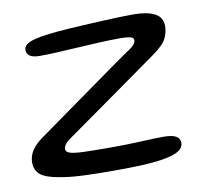

<svg xmlns="http://www.w3.org/2000/svg" viewBox="-60 -530 653 607"><g transform="rotate(-10 266.0 -226.0)"><path d="M258 12Q203.5 12 158.5 10Q113.5 8 81.5 1.5Q41.5 -5.5 25 -19.5Q8.5 -33.5 8.5 -58.5Q8.5 -70.5 13.2 -83Q18 -95.5 30.2 -109.2Q42.5 -123 66 -138.5Q84 -151.5 112.8 -172Q141.5 -192.5 175.5 -216.8Q209.5 -241 243.5 -265.2Q277.5 -289.5 306.5 -310.2Q335.5 -331 354.5 -344Q380 -360 387 -368Q394 -376 394 -383Q394 -392 382 -394.5Q370 -397 349.5 -397Q319.5 -397 283.8 -395.2Q248 -393.5 211.5 -391.2Q175 -389 143.2 -387.5Q111.5 -386 89.5 -386Q77.5 -386 68.5 -388.8Q59.5 -391.5 54.5 -397.5Q49.5 -403.5 49.5 -412.5Q49.5 -422.5 58.5 -429.5Q67.5 -436.5 85.8 -441.2Q104 -446 131.5 -449.2Q159 -452.5 197 -455Q215.5 -456.5 243.8 -457.8Q272 -459 302.5 -460.8Q333 -462.5 360.5 -463.2Q388 -464 405.5 -464Q448 -464 472.8 -451.5Q497.5 -439 497.5 -410.5Q497.5 -390 487.8 -370.5Q478 -351 442.5 -326Q410 -303 368.2 -273.2Q326.5 -243.5 284 -213.5Q241.5 -183.5 205.8 -158.2Q170 -133 149.5 -118.5Q132 -107 125.2 -98.5Q118.5 -90 118.5 -81.5Q118.5 -73 130.2 -68.8Q142 -64.5 172.5 -63.2Q203 -62 260 -62Q318 -62 359.8 -64.2Q401.5 -66.5 431.5 -66.5Q458.5 -66.5 471.2 -59.5Q484 -52.5 484 -38Q484 -23 469.8 -13.5Q455.5 -4 427.2 1.8Q399 7.5 356.8 9.8Q314.5 12 258 12Z"/></g></svg>

Font: Gluten Light
Style: Regular
Weight: 300
Designer: Tyler Finck
Foundry: Etcetera Type Company
Version: Version 1.300